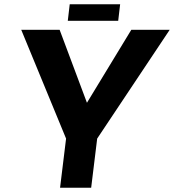

<svg xmlns="http://www.w3.org/2000/svg" viewBox="-20 -875 811 895"><path d="M288 -229 79 -736H258L401 -354L358 -351L592 -736H771L433 -229L405 0H260ZM305 -855H540L531 -778H296Z"/></svg>

Font: Josefin Sans Thin
Style: Bold Italic
Weight: 700
Italic angle: -7°
Version: Version 2.000